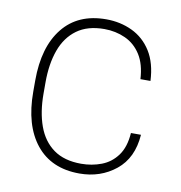

<svg xmlns="http://www.w3.org/2000/svg" viewBox="-67 -600 632 672"><g transform="rotate(10 249.0 -264.0)"><path d="M411.6 -161.1H447.3Q441.4 -77.6 387.2 -33.9Q333 9.8 258.3 9.8Q158.2 9.8 104 -57.6Q49.8 -125 49.8 -244.1V-284.2Q49.8 -403.3 103.8 -470.7Q157.7 -538.1 257.8 -538.1Q308.1 -538.1 350.3 -518.1Q392.6 -498 418.5 -456.8Q444.3 -415.5 447.3 -352.5H411.6Q408.7 -405.3 387.5 -438.7Q366.2 -472.2 331.8 -487.8Q297.4 -503.4 257.3 -503.4Q197.8 -503.4 159.9 -475.8Q122.1 -448.2 104.2 -398.9Q86.4 -349.6 86.4 -284.2V-244.1Q86.4 -178.7 104.2 -129.2Q122.1 -79.6 160.2 -52.2Q198.2 -24.9 258.3 -24.9Q296.4 -24.9 330.3 -37.8Q364.3 -50.8 386.2 -80.8Q408.2 -110.8 411.6 -161.1Z"/></g></svg>

Font: Robert Sans ExtraLight
Style: Regular
Weight: 250
Designer: Christian Robertson (extended by Adam Twardoch)
Foundry: Google
Version: Version 12.135;April 2, 2019;FontCreator 11.5.0.2425 64-bit;